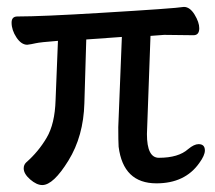

<svg xmlns="http://www.w3.org/2000/svg" viewBox="-20 -513 617 550"><path d="M101.1 17.1Q85 17.1 66.4 1Q47.9 -15.1 47.9 -30.8Q47.9 -41 55.2 -47.9Q89.8 -78.1 113.5 -118.2Q137.2 -158.2 139.2 -226.1L146 -396Q95.2 -392.1 82.5 -389.2Q69.8 -386.2 58.1 -384.8Q41 -384.8 27.1 -405.8Q13.2 -426.8 13.2 -448.2Q13.2 -465.8 29.8 -465.8Q99.1 -465.8 268.1 -476.1Q481 -488.8 506.8 -493.2Q523.9 -493.2 537.4 -471.2Q550.8 -449.2 550.8 -432.1Q550.8 -412.1 534.2 -412.1L450.2 -413.1L411.1 -410.2L400.9 -128.9Q400.9 -61 435.1 -61Q491.2 -61 519 -85.9Q536.1 -100.1 548.8 -100.1Q566.9 -100.1 566.9 -82Q566.9 -67.9 550.8 -45.9Q509.8 12.2 428.2 12.2Q333 12.2 319.8 -92.8Q318.8 -108.9 318.8 -148.9L329.1 -407.2L227.1 -399.9Q224.1 -312 221.7 -217.5Q219.2 -123 176 -53Q132.8 17.1 101.1 17.1Z"/></svg>

Font: LXGW WenKai Screen
Style: Regular
Weight: 400
Designer: LXGW / Fontworks Inc.
Foundry: LXGW / Fontworks Inc.
Version: Version 1.510;January 18,2025